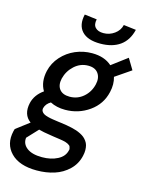

<svg xmlns="http://www.w3.org/2000/svg" viewBox="-160 -776 833 1085"><g transform="rotate(15 256.5 -233.5)"><path d="M324.2 -558.1Q249.5 -558.1 216.3 -594.2Q183.1 -630.4 197.8 -694.3L270 -685.5Q262.7 -653.3 278.6 -636.7Q294.4 -620.1 326.2 -620.1Q361.3 -620.1 390.1 -640.9Q418.9 -661.6 426.3 -694.3L499 -685.5Q483.9 -621.6 439 -589.8Q394 -558.1 324.2 -558.1ZM539.6 -459.5 448.2 -397Q460.4 -356 449.2 -308.6Q432.6 -234.4 369.9 -189.9Q307.1 -145.5 229 -145.5Q179.2 -145.5 141.6 -165Q114.3 -149.4 107.4 -123Q105 -112.3 109.6 -104Q114.3 -95.7 123.3 -90.6Q132.3 -85.4 147.2 -81.5Q162.1 -77.6 177.2 -75.4Q192.4 -73.2 212.4 -70.3Q222.7 -68.8 227.5 -68.4Q245.6 -65.9 259.5 -63.7Q273.4 -61.5 290.3 -57.6Q307.1 -53.7 319.6 -49.6Q332 -45.4 345.2 -38.8Q358.4 -32.2 367.4 -24.7Q376.5 -17.1 384.3 -6.3Q392.1 4.4 395.5 16.8Q398.9 29.3 399.2 45.2Q399.4 61 395 79.6Q383.8 128.9 348.4 162.8Q313 196.8 265.6 211.9Q218.3 227.1 162.6 227.1Q60.5 227.1 10.7 176Q-39.1 125 -21 46.9Q-21 46.4 -19.5 41.5Q-18.1 36.6 -17.1 33.2L60.1 -25.4Q11.7 -60.5 27.3 -130.9Q39.1 -181.2 87.4 -215.3Q58.1 -264.2 73.2 -331.1Q84.5 -379.4 118.2 -417Q151.9 -454.6 198.2 -474.4Q244.6 -494.1 295.4 -494.1Q367.7 -494.1 411.1 -455.1L501.5 -522.9ZM360.4 -329.6Q369.6 -368.2 351.6 -394.3Q333.5 -420.4 292.5 -420.4Q246.6 -420.4 211.7 -388.7Q176.8 -356.9 165.5 -311Q156.7 -271.5 175 -247.6Q193.4 -223.6 234.9 -223.6Q280.8 -223.6 315.2 -253.4Q349.6 -283.2 360.4 -329.6ZM309.6 71.3Q312.5 64.5 310.5 58.6Q308.6 52.7 307.6 48.6Q306.6 44.4 301 40.8Q295.4 37.1 291.3 34.7Q287.1 32.2 278.8 29.8Q270.5 27.3 263.9 26.1Q257.3 24.9 247.1 23.2Q236.8 21.5 228.8 20.5Q220.7 19.5 209.5 17.8Q198.2 16.1 189.5 14.6Q142.1 7.8 117.2 0.5L57.6 64Q53.2 100.6 83.5 123.8Q113.8 147 172.4 147Q224.6 147 262.9 127.2Q301.3 107.4 309.6 71.3Z"/></g></svg>

Font: HK Grotesk Medium Italic
Style: Regular
Weight: 500
Italic angle: -13°
Designer: Alfredo Marco Pradil and Stefan Peev
Foundry: Hanken Design Co.
Version: Version 1.000;PS 001.000;hotconv 1.0.88;makeotf.lib2.5.64775